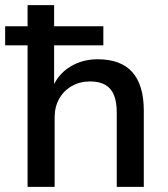

<svg xmlns="http://www.w3.org/2000/svg" viewBox="-26 -725 653 745"><path d="M81 0V-549H-6V-623H81V-705H184V-623H375V-549H184V-384H177Q199 -437 246 -466Q293 -495 353 -495Q443 -495 487.5 -445Q532 -395 532 -295V0H427V-289Q427 -329 416.5 -355.5Q406 -382 383 -395.5Q360 -409 324 -409Q284 -409 252.5 -391Q221 -373 203.5 -341.5Q186 -310 186 -270V0Z"/></svg>

Font: NunitoSans_10ptSemiBold
Style: Regular
Weight: 600
Designer: Vernon Adams
Foundry: Vernon Adams
Version: Version 3.101;gftools[0.9.27]